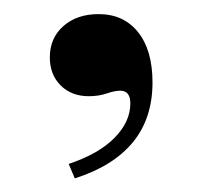

<svg xmlns="http://www.w3.org/2000/svg" viewBox="-20 -135 290 279"><path d="M88.7 124.2 79.8 103.2Q123.4 88.7 146.4 65.3Q169.4 41.9 169.4 15.3Q169.4 -3.2 154.8 -3.2Q146.8 -3.2 135.1 0.8Q123.4 4.8 108.9 4.8Q83.9 4.8 68.1 -10.9Q52.4 -26.6 52.4 -51.6Q52.4 -79.8 72.2 -97.2Q91.9 -114.5 123.4 -114.5Q159.7 -114.5 180.6 -88.3Q201.6 -62.1 201.6 -15.3Q201.6 37.1 173 71.8Q144.4 106.5 88.7 124.2Z"/></svg>

Font: Playfair SemiBold
Style: Regular
Weight: 600
Designer: Claus Eggers Sørensen
Foundry: Claus Eggers Sørensen
Version: Version 2.001;gftools[0.9.30]